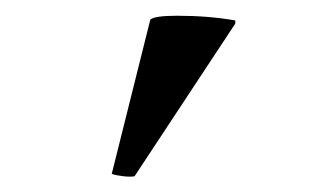

<svg xmlns="http://www.w3.org/2000/svg" viewBox="-20 -772 400 244"><path d="M279 -746V-742L151 -548Q146 -547 137 -548Q128 -549 122 -551L171 -747Q176 -752 205 -752Q245 -752 279 -746Z"/></svg>

Font: Tiro Bangla
Style: Regular
Weight: 400
Designer: Bangla: John Hudson & Fiona Ross. Latin: John Hudson.
Foundry: Tiro Typeworks Ltd.
Version: Version 1.60